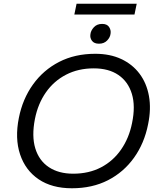

<svg xmlns="http://www.w3.org/2000/svg" viewBox="-20 -998 855 1028"><path d="M365 10Q258 10 187 -38Q116 -86 87.5 -171.5Q59 -257 81 -367Q101 -468 156.5 -545.5Q212 -623 296.5 -666.5Q381 -710 490 -710Q569 -710 629 -682Q689 -654 727 -603.5Q765 -553 777.5 -484Q790 -415 773 -333Q753 -231 697.5 -153.5Q642 -76 558 -33Q474 10 365 10ZM372 -68Q456 -68 521 -102Q586 -136 628.5 -197.5Q671 -259 687 -339Q706 -430 686 -495.5Q666 -561 614 -596.5Q562 -632 482 -632Q399 -632 333.5 -598Q268 -564 225.5 -503Q183 -442 167 -361Q149 -269 169 -203.5Q189 -138 241.5 -103Q294 -68 372 -68ZM510 -764Q484 -764 472.5 -779.5Q461 -795 464 -814Q466 -834 482.5 -852Q499 -870 527 -870Q553 -870 564 -853.5Q575 -837 572 -818Q570 -798 553.5 -781Q537 -764 510 -764ZM378 -920 390 -978H712L700 -920Z"/></svg>

Font: REM Light
Style: Italic
Weight: 300
Italic angle: -11°
Designer: Octavio Pardo
Foundry: Ashler Design
Version: Version 1.005;gftools[0.9.28]